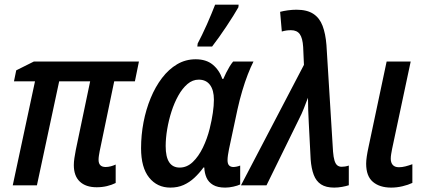

<svg xmlns="http://www.w3.org/2000/svg" viewBox="-20 -809 1876 838"><path d="M401.9 8.3Q354.5 8.3 328.4 -16.4Q302.2 -41 302.2 -88.4Q302.2 -102.1 304.7 -119.1Q307.1 -136.2 311 -155.3L373.5 -454.1H238.3L141.1 0H35.6L132.8 -454.1H41L50.8 -502L127.9 -540.5H586.4L568.8 -454.1H478.5L415 -148.9Q413.1 -138.7 411.6 -129.2Q410.2 -119.6 410.2 -111.3Q410.2 -95.7 418 -87.9Q425.8 -80.1 440.9 -80.1Q452.6 -80.1 464.1 -83.3Q475.6 -86.4 484.9 -90.8V-10.3Q468.3 -2 447 3.2Q425.8 8.3 401.9 8.3Z M723.6 9.8Q666 9.8 630.9 -33.9Q595.7 -77.6 595.7 -162.1Q595.7 -219.2 606.4 -275.4Q617.2 -331.5 637.7 -381.1Q658.2 -430.7 687.3 -468.8Q716.3 -506.8 753.2 -528.6Q790 -550.3 834 -550.3Q879.9 -550.3 908.4 -526.9Q937 -503.4 950.7 -464.4H954.6Q960 -477.1 967 -491.2Q974.1 -505.4 981.9 -518.3Q989.7 -531.2 997.6 -540.5H1086.4Q1074.2 -516.6 1061.5 -483.9Q1048.8 -451.2 1037.4 -412.6Q1025.9 -374 1016.6 -332L979.5 -158.2Q976.6 -144.5 974.9 -131.8Q973.1 -119.1 973.1 -109.9Q973.1 -93.8 980 -86.9Q986.8 -80.1 998.5 -80.1Q1004.9 -80.1 1012.9 -81.8Q1021 -83.5 1028.3 -86.4V-3.9Q1017.1 1.5 998.5 5.6Q980 9.8 962.9 9.8Q929.7 9.8 909.9 -2Q890.1 -13.7 881.3 -33.7Q872.6 -53.7 871.6 -78.1H868.2Q849.6 -52.7 828.4 -33Q807.1 -13.2 781.5 -1.7Q755.9 9.8 723.6 9.8ZM764.2 -77.6Q795.9 -77.6 821.3 -101.8Q846.7 -126 865.5 -164.8Q884.3 -203.6 895 -246.6Q904.3 -284.2 908.9 -316.2Q913.6 -348.1 913.6 -374Q913.6 -415.5 896.5 -438.5Q879.4 -461.4 847.2 -461.4Q820.8 -461.4 798.3 -442.4Q775.9 -423.3 758.3 -391.8Q740.7 -360.4 728.5 -322.3Q716.3 -284.2 709.7 -244.9Q703.1 -205.6 703.1 -171.4Q703.1 -124 718.5 -100.8Q733.9 -77.6 764.2 -77.6ZM841.3 -606 842.8 -619.1Q851.1 -634.8 861.8 -656.7Q872.6 -678.7 883.3 -702.9Q894 -727.1 903.3 -749.8Q912.6 -772.5 918.9 -788.6H1021.5L1020.5 -777.3Q1012.2 -762.2 998.3 -740.2Q984.4 -718.3 968.3 -693.8Q952.1 -669.4 935.8 -646.5Q919.4 -623.5 905.8 -606Z M1438.5 9.8Q1402.8 9.8 1381.3 -4.2Q1359.9 -18.1 1349.4 -45.7Q1338.9 -73.2 1335.9 -113.3L1327.6 -274.4Q1326.2 -299.8 1325.2 -328.4Q1324.2 -356.9 1324.2 -382.3Q1319.8 -371.6 1315.4 -359.9Q1311 -348.1 1306.4 -336.4Q1301.8 -324.7 1296.6 -313.2Q1291.5 -301.8 1285.6 -290.5L1143.1 0H1031.7L1306.6 -525.9L1303.2 -603.5Q1300.8 -643.1 1288.3 -660.2Q1275.9 -677.2 1250 -677.2Q1239.3 -677.2 1229.5 -675.8Q1219.7 -674.3 1210 -671.4L1202.6 -757.3Q1216.8 -761.2 1236.3 -763.9Q1255.9 -766.6 1273.9 -766.6Q1320.3 -766.6 1347.7 -748.5Q1375 -730.5 1387.9 -696.3Q1400.9 -662.1 1404.8 -612.8L1433.6 -147Q1435.5 -123 1439.9 -108.4Q1444.3 -93.8 1452.1 -87.4Q1460 -81.1 1471.2 -81.1Q1478 -81.1 1485.8 -82.3Q1493.7 -83.5 1502.4 -86.4V-0.5Q1490.7 3.4 1473.1 6.6Q1455.6 9.8 1438.5 9.8Z M1687.5 9.8Q1637.2 9.8 1607.7 -15.1Q1578.1 -40 1578.1 -94.7Q1578.1 -107.9 1580.8 -126.2Q1583.5 -144.5 1588.4 -167L1667.5 -540.5H1772.5L1691.4 -159.2Q1689 -147.5 1687.3 -136.5Q1685.5 -125.5 1685.5 -116.2Q1685.5 -99.1 1694.3 -89.1Q1703.1 -79.1 1721.2 -79.1Q1734.9 -79.1 1749.3 -82.8Q1763.7 -86.4 1779.8 -92.3V-10.7Q1761.7 -2 1736.8 3.9Q1711.9 9.8 1687.5 9.8Z"/></svg>

Font: Open Sans SemiCondensed SemiBold
Style: Italic
Weight: 600
Width: 4
Italic angle: -12°
Designer: Monotype Design Team
Foundry: Monotype Imaging Inc.
Version: Version 3.000